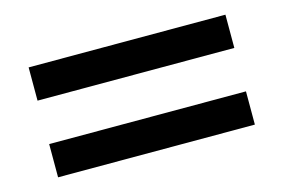

<svg xmlns="http://www.w3.org/2000/svg" viewBox="-52 -519 724 491"><g transform="rotate(-15 310.5 -273.5)"><path d="M50 -419H571V-331H50ZM50 -216H571V-128H50Z"/></g></svg>

Font: Trirong Black
Style: Regular
Weight: 900
Designer: Katatrad Team
Foundry: CadsonDemak
Version: Version 1.001